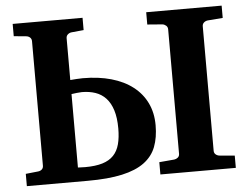

<svg xmlns="http://www.w3.org/2000/svg" viewBox="-49 -731 1012 791"><g transform="rotate(-5 457.0 -335.5)"><path d="M426.8 -204.1Q426.8 -248.5 417 -279.5Q407.2 -310.5 389.2 -329.8Q371.1 -349.1 345.9 -357.7Q320.8 -366.2 290 -366.2Q282.2 -366.2 269.5 -364.7Q256.8 -363.3 247.1 -361.8V-58.1Q252.9 -58.1 260.7 -57.6Q268.6 -57.1 276.9 -57.1Q319.8 -57.1 348.6 -65.9Q377.4 -74.7 394.8 -93Q412.1 -111.3 419.4 -138.9Q426.8 -166.5 426.8 -204.1ZM583 0V-50.8L645 -56.2Q653.3 -57.1 660.2 -62.7Q667 -68.4 667 -78.1V-592.8Q667 -602.5 660.2 -608.4Q653.3 -614.3 645 -615.2L583 -620.1V-670.9H895V-620.1L833 -615.2Q823.7 -614.3 816.9 -608.4Q810.1 -602.5 810.1 -592.8V-78.1Q810.1 -68.4 816.9 -62.7Q823.7 -57.1 833 -56.2L895 -50.8V0ZM581.1 -204.1Q581.1 -152.8 566.4 -114.7Q551.8 -76.7 517.1 -51Q482.4 -25.4 425 -12.7Q367.7 0 282.2 0H30.8V-50.8L82 -56.2Q91.3 -57.1 97.7 -62.7Q104 -68.4 104 -78.1V-592.8Q104 -602.5 97.7 -608.4Q91.3 -614.3 82 -615.2L30.8 -620.1V-670.9H319.8V-620.1L269 -615.2Q260.7 -614.3 253.9 -608.4Q247.1 -602.5 247.1 -592.8V-419.9Q259.3 -420.9 273.2 -421.9Q287.1 -422.9 298.8 -422.9Q364.3 -422.9 416.5 -408Q468.8 -393.1 505.4 -364.7Q542 -336.4 561.5 -295.9Q581.1 -255.4 581.1 -204.1Z"/></g></svg>

Font: Charis SIL CyrE
Style: Bold
Weight: 700
Foundry: SIL International
Version: Version 5.000